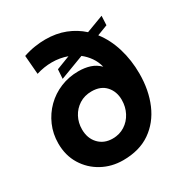

<svg xmlns="http://www.w3.org/2000/svg" viewBox="-186 -932 1022 1080"><g transform="rotate(-30 325.5 -392.0)"><path d="M303 12Q229 12 167.5 -21.5Q106 -55 69.5 -114.5Q33 -174 33 -252Q33 -314 56.5 -368Q80 -422 121 -462.5Q162 -503 216.5 -525.5Q271 -548 333 -548Q375 -548 408.5 -537Q442 -526 468 -500Q459 -536 439 -564.5Q419 -593 392 -614L236 -555L240 -615L328 -649Q281 -666 229 -666Q204 -666 178.5 -662Q153 -658 128 -650L118 -772Q156 -785 192.5 -790.5Q229 -796 261 -796Q332 -796 389.5 -773.5Q447 -751 491 -711L603 -753L600 -693L532 -667Q578 -608 601.5 -530Q625 -452 625 -365Q625 -258 588.5 -172.5Q552 -87 480.5 -37.5Q409 12 303 12ZM313 -123Q357 -123 391.5 -145Q426 -167 445.5 -204.5Q465 -242 465 -287Q465 -341 432.5 -377Q400 -413 341 -413Q295 -413 260.5 -391Q226 -369 207 -333Q188 -297 188 -254Q188 -196 222.5 -159.5Q257 -123 313 -123Z"/></g></svg>

Font: Plus Jakarta Sans ExtraBold
Style: Italic
Weight: 800
Italic angle: -8°
Designer: Gumpita Rahayu
Foundry: Tokotype
Version: Version 2.071; ttfautohint (v1.8.4.7-5d5b);gftools[0.9.29]